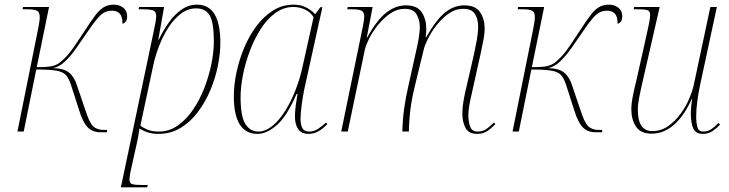

<svg xmlns="http://www.w3.org/2000/svg" viewBox="-20 -566 3138 826"><path d="M413 3Q377 3 356.5 -19Q336 -41 321 -90L285 -202Q276 -229 263.5 -243Q251 -257 222.5 -262Q194 -267 136 -267L82 0H55L144 -442Q147 -458 149 -470.5Q151 -483 151 -492Q151 -514 139 -520Q127 -526 99 -526H77L79 -536H191L138 -277Q186 -277 206 -282Q226 -287 241 -300Q257 -313 271.5 -329.5Q286 -346 303.5 -372Q321 -398 348 -439Q372 -476 390 -500Q408 -524 426.5 -535Q445 -546 470 -546Q493 -546 510 -533Q527 -520 527 -496Q527 -480 520.5 -472.5Q514 -465 507 -464Q507 -495 495 -507.5Q483 -520 462 -520Q444 -520 430 -513Q416 -506 399 -486.5Q382 -467 356 -428Q332 -393 308.5 -359.5Q285 -326 260 -302Q235 -278 208 -273Q256 -272 278.5 -252.5Q301 -233 312 -196L347 -93Q364 -39 380.5 -23Q397 -7 427 -7H441L440 3Z M641 -430Q646 -453 649 -470Q652 -487 652 -497Q652 -516 639 -521Q626 -526 593 -526H576L579 -536H686L661 -395H663Q682 -435 706.5 -469.5Q731 -504 761.5 -525Q792 -546 827 -546Q879 -546 903.5 -504Q928 -462 928 -382Q928 -337 917.5 -284Q907 -231 885.5 -179.5Q864 -128 832 -85Q800 -42 757.5 -16Q715 10 661 10Q635 10 615.5 3.5Q596 -3 580 -13Q578 -1 576.5 10Q575 21 572 35L541 175Q537 197 537 207Q537 223 550 226.5Q563 230 598 230H616L613 240H500ZM664 0Q707 0 744 -25.5Q781 -51 810 -93.5Q839 -136 859 -187.5Q879 -239 889.5 -291Q900 -343 900 -387Q900 -470 882 -500Q864 -530 824 -530Q788 -530 757.5 -506.5Q727 -483 703.5 -446Q680 -409 664 -367Q648 -325 640 -288L584 -26Q592 -18 612.5 -9Q633 0 664 0Z M1088 10Q986 10 986 -152Q986 -201 997.5 -255Q1009 -309 1030.5 -360.5Q1052 -412 1083.5 -454Q1115 -496 1155 -521Q1195 -546 1243 -546Q1274 -546 1297 -534Q1320 -522 1336 -505L1358 -535H1367L1293 -200Q1288 -179 1283.5 -152Q1279 -125 1276 -98.5Q1273 -72 1273 -56Q1273 -29 1281 -14.5Q1289 0 1310 0Q1330 0 1346.5 -10.5Q1363 -21 1383 -39L1388 -32Q1370 -13 1350.5 -1.5Q1331 10 1307 10Q1276 10 1262 -11.5Q1248 -33 1249 -69Q1249 -87 1252.5 -113.5Q1256 -140 1260 -162H1256Q1214 -65 1170.5 -27.5Q1127 10 1088 10ZM1091 0Q1122 0 1151.5 -24Q1181 -48 1206.5 -88.5Q1232 -129 1251.5 -179Q1271 -229 1282 -281L1329 -492Q1316 -514 1292 -525Q1268 -536 1242 -536Q1200 -536 1164.5 -510Q1129 -484 1101.5 -441Q1074 -398 1054.5 -346Q1035 -294 1025 -242.5Q1015 -191 1015 -148Q1015 -64 1036 -32Q1057 0 1091 0Z M2032 10Q1996 10 1982.5 -16Q1969 -42 1969 -78Q1969 -102 1973.5 -128.5Q1978 -155 1983 -176L2019 -332Q2026 -364 2031.5 -395Q2037 -426 2037 -453Q2037 -483 2023.5 -505.5Q2010 -528 1973 -528Q1939 -528 1909.5 -507Q1880 -486 1857 -456Q1834 -426 1820 -397Q1806 -368 1803 -353L1765 -197Q1752 -144 1746 -97.5Q1740 -51 1739 0H1711Q1712 -50 1718.5 -97.5Q1725 -145 1737 -197L1767 -332Q1775 -366 1780.5 -396Q1786 -426 1786 -452Q1786 -479 1772.5 -503.5Q1759 -528 1721 -528Q1688 -528 1659 -508Q1630 -488 1606.5 -459Q1583 -430 1568.5 -401Q1554 -372 1550 -354L1476 0H1448L1542 -457Q1547 -483 1547 -494Q1547 -514 1535.5 -520Q1524 -526 1492 -526H1474L1476 -536H1583L1558 -405H1560Q1601 -480 1641.5 -511.5Q1682 -543 1726 -543Q1775 -543 1794.5 -513Q1814 -483 1814 -441Q1814 -424 1811 -405H1813Q1856 -481 1894.5 -512Q1933 -543 1977 -543Q2026 -543 2045.5 -513.5Q2065 -484 2065 -444Q2065 -419 2058.5 -388Q2052 -357 2047 -332L2001 -125Q1999 -115 1997 -99.5Q1995 -84 1995 -69Q1995 -43 2002.5 -21.5Q2010 0 2035 0Q2056 0 2071 -10Q2086 -20 2105 -39L2111 -32Q2091 -11 2073.5 -0.5Q2056 10 2032 10Z M2543 3Q2507 3 2486.5 -19Q2466 -41 2451 -90L2415 -202Q2406 -229 2393.5 -243Q2381 -257 2352.5 -262Q2324 -267 2266 -267L2212 0H2185L2274 -442Q2277 -458 2279 -470.5Q2281 -483 2281 -492Q2281 -514 2269 -520Q2257 -526 2229 -526H2207L2209 -536H2321L2268 -277Q2316 -277 2336 -282Q2356 -287 2371 -300Q2387 -313 2401.5 -329.5Q2416 -346 2433.5 -372Q2451 -398 2478 -439Q2502 -476 2520 -500Q2538 -524 2556.5 -535Q2575 -546 2600 -546Q2623 -546 2640 -533Q2657 -520 2657 -496Q2657 -480 2650.5 -472.5Q2644 -465 2637 -464Q2637 -495 2625 -507.5Q2613 -520 2592 -520Q2574 -520 2560 -513Q2546 -506 2529 -486.5Q2512 -467 2486 -428Q2462 -393 2438.5 -359.5Q2415 -326 2390 -302Q2365 -278 2338 -273Q2386 -272 2408.5 -252.5Q2431 -233 2442 -196L2477 -93Q2494 -39 2510.5 -23Q2527 -7 2557 -7H2571L2570 3Z M3004 10Q2973 10 2962.5 -13.5Q2952 -37 2952 -77Q2952 -87 2953 -101.5Q2954 -116 2958 -142H2957Q2888 9 2783 9Q2736 9 2716 -21.5Q2696 -52 2696 -96Q2696 -122 2704 -160Q2712 -198 2720 -230L2761 -413Q2767 -438 2772 -464Q2777 -490 2777 -501Q2777 -517 2767 -521.5Q2757 -526 2725 -526H2706L2708 -536H2818L2748 -230Q2740 -197 2732 -157.5Q2724 -118 2724 -94Q2724 -2 2786 -2Q2824 -2 2854.5 -23.5Q2885 -45 2908 -76.5Q2931 -108 2944.5 -140Q2958 -172 2963 -193L3036 -536H3064L2992 -201Q2985 -169 2980 -132Q2975 -95 2975 -65Q2975 -37 2980.5 -18.5Q2986 0 3005 0Q3025 0 3041 -11Q3057 -22 3071 -37L3078 -30Q3064 -15 3046 -2.5Q3028 10 3004 10Z"/></svg>

Font: Noto Serif Display SemiCondensed Thin
Style: Italic
Weight: 100
Width: 4
Italic angle: -12°
Designer: Monotype Design Team
Foundry: Monotype Imaging Inc.
Version: Version 2.009